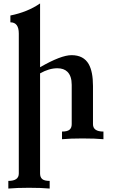

<svg xmlns="http://www.w3.org/2000/svg" viewBox="-20 -799 646 1102"><path d="M265.1 283.2Q219.2 278.8 146 278.8Q76.2 278.8 27.8 283.2V239.3Q87.9 239.3 87.9 196.8V-606.4Q87.9 -670.9 39.6 -670.9V-710Q138.7 -730 210 -779.3V-413.1Q330.1 -482.4 390.6 -482.4Q460 -482.4 489.3 -430.7Q513.7 -387.2 513.7 -305.7V-86.4Q513.7 -43.9 573.7 -43.9V0Q527.8 -4.4 453.1 -4.4Q384.3 -4.4 335.9 0V-43.9Q366.2 -43.9 378.9 -54.4Q391.6 -64.9 391.6 -86.4V-312Q391.6 -362.8 366.7 -387.2Q346.2 -407.2 309.1 -407.2Q261.7 -407.2 210 -377.9V196.8Q210 218.3 222.4 228.8Q234.9 239.3 265.1 239.3Z"/></svg>

Font: Kelvinch
Style: Bold
Weight: 700
Designer: Paul James Miller
Foundry: High-Logic / Made with FontCreator
Version: Version 3.501;March 28, 2021;FontCreator 13.0.0.2683 64-bit